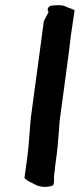

<svg xmlns="http://www.w3.org/2000/svg" viewBox="-20 -747 313 754"><path d="M152 -663C146 -617 139 -568 133 -521L101 -284C96 -232 94 -179 87 -128L76 -48C87 -35 107 -29 122 -20C139 -12 169 -10 188 -19V-18C195 -32 191 -44 192 -55L195 -77C195 -84 196 -91 197 -97L203 -143C206 -163 207 -183 209 -205L212 -241C212 -251 214 -260 214 -270L245 -501C250 -535 254 -572 258 -605L273 -707L270 -708C261 -714 250 -715 241 -720C225 -729 204 -727 183 -725H181C168 -721 163 -708 171 -700C166 -689 157 -675 152 -664Z"/></svg>

Font: Hussar Pisanka
Style: SbdKur
Weight: 600
Designer: Robert Jablonski
Foundry: Cannot Into Space Fonts
Version: Version 1.070